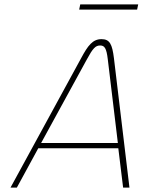

<svg xmlns="http://www.w3.org/2000/svg" viewBox="-20 -858 652 878"><path d="M351 -592 28 0H57L155 -180H521L543 0H572L501 -592C493 -656 482 -679 444 -679C404 -679 382 -650 351 -592ZM168 -204 377 -586C405 -638 417 -650 438 -650C458 -650 467 -638 473 -586L519 -204ZM342 -814H607L612 -838H347Z"/></svg>

Font: LT Wave Mono Thin
Style: Italic
Weight: 100
Designer: Daniel Lyons
Version: Version 2.5 (Glyphs App)